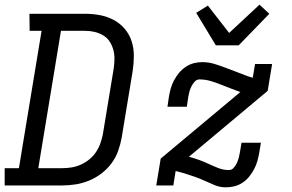

<svg xmlns="http://www.w3.org/2000/svg" viewBox="-30 -794 1250 822"><path d="M-10 0V-74H51L148 -662H97L96 -735H334Q367 -735 398.5 -729Q430 -723 457 -708.5Q484 -694 504 -670.5Q524 -647 533.5 -617.5Q543 -588 543 -555.5Q543 -523 538 -490L491 -205Q486 -177 476 -148.5Q466 -120 447.5 -95Q429 -70 404 -51Q379 -32 350.5 -20.5Q322 -9 293 -4.5Q264 0 236 0ZM134 -74H236Q255 -74 275 -77Q295 -80 314.5 -88.5Q334 -97 351 -110.5Q368 -124 380 -141.5Q392 -159 399 -178.5Q406 -198 410 -217L457 -502Q460 -523 460 -543.5Q460 -564 454.5 -583Q449 -602 438.5 -617.5Q428 -633 411 -643Q394 -653 374.5 -657.5Q355 -662 334 -662H231ZM937 8Q912 8 890 -1Q868 -10 847.5 -19.5Q827 -29 804.5 -37Q782 -45 759 -52L722 -62L712 0H639L658 -115L999 -400Q977 -408 956 -416Q935 -424 914 -432.5Q893 -441 870.5 -447.5Q848 -454 824 -454Q812 -454 803.5 -444.5Q795 -435 789.5 -424Q784 -413 781 -402Q778 -391 776 -379L770 -337H687L693 -379Q696 -397 701 -415Q706 -433 715 -450Q724 -467 736.5 -482Q749 -497 765.5 -508Q782 -519 800 -523.5Q818 -528 836 -528Q863 -528 887.5 -520.5Q912 -513 935.5 -504Q959 -495 983 -486Q1007 -477 1030 -468L1052 -461L1062 -520H1135L1116 -405L779 -123L782 -122Q804 -116 824.5 -108.5Q845 -101 865 -91.5Q885 -82 906 -74Q927 -66 950 -66Q962 -66 970.5 -75.5Q979 -85 984 -96Q989 -107 992 -118Q995 -129 997 -141L1004 -183H1087L1080 -141Q1077 -123 1072 -105Q1067 -87 1058 -70Q1049 -53 1037 -38Q1025 -23 1008.5 -12Q992 -1 973.5 3.5Q955 8 937 8ZM894 -600 810 -739 860 -770 951 -653 1081 -774 1123 -735 992 -600Z"/></svg>

Font: Iosevka Etoile
Style: Italic
Weight: 400
Italic angle: -9°
Designer: Belleve Invis
Foundry: Belleve Invis
Version: Version 22.1.2; ttfautohint (v1.8.4)